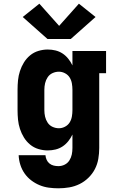

<svg xmlns="http://www.w3.org/2000/svg" viewBox="-20 -806 640 1039"><path d="M296 213Q270 213 244 209.5Q218 206 194 196Q170 186 149 170Q128 154 113 132.5Q98 111 90 85.5Q82 60 81 34H226Q227 47 232.5 59Q238 71 248 79Q258 87 270.5 90Q283 93 296 93Q314 93 330 85Q346 77 355.5 62Q365 47 368.5 30Q372 13 372 -5V-78Q363 -59 349.5 -42Q336 -25 318.5 -13.5Q301 -2 280.5 3Q260 8 238 8Q213 8 188 0.5Q163 -7 143 -23.5Q123 -40 109.5 -62Q96 -84 88 -108.5Q80 -133 77.5 -158.5Q75 -184 75 -210V-320Q75 -346 77.5 -371.5Q80 -397 88 -421.5Q96 -446 109.5 -468Q123 -490 143 -506.5Q163 -523 188 -530.5Q213 -538 238 -538Q260 -538 280.5 -533Q301 -528 318.5 -516.5Q336 -505 349.5 -488Q363 -471 372 -452V-530H554V-410H517V-5Q517 24 512 53.5Q507 83 493.5 109Q480 135 458.5 156Q437 177 410.5 190Q384 203 355 208Q326 213 296 213ZM299 -112Q316 -112 332 -120.5Q348 -129 357 -143.5Q366 -158 369 -175.5Q372 -193 372 -210V-320Q372 -337 369 -354.5Q366 -372 357 -386.5Q348 -401 332 -409.5Q316 -418 299 -418Q281 -418 264.5 -410.5Q248 -403 238 -388Q228 -373 224 -355.5Q220 -338 220 -320V-210Q220 -192 224 -174.5Q228 -157 238 -142Q248 -127 264.5 -119.5Q281 -112 299 -112ZM237 -595 103 -714 193 -786 300 -666 407 -786 497 -714 363 -595Z"/></svg>

Font: Iosevka Curly Slab HvEx
Style: Regular
Weight: 900
Width: 7
Monospace: yes
Designer: Belleve Invis
Foundry: Belleve Invis
Version: Version 11.1.0; ttfautohint (v1.8.3)